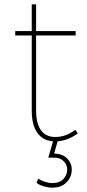

<svg xmlns="http://www.w3.org/2000/svg" viewBox="-20 -650 402 883"><path d="M310 130Q310 163 286.5 188Q263 213 221 213Q202 213 181.5 207Q161 201 148 191L156 171Q168 180 186.5 186Q205 192 221 192Q254 192 271.5 173.5Q289 155 289 130Q289 108 273 91.5Q257 75 231 75H202L224 0Q176 -4 151 -40Q126 -76 126 -142V-487H50V-507H126V-630H146V-507H328V-487H146V-142Q146 -82 168.5 -51Q191 -20 234 -20Q284 -20 326 -53L338 -37Q295 -4 244 0H245L229 56Q267 57 288.5 78.5Q310 100 310 130Z"/></svg>

Font: Gontserrat Thin
Style: Regular
Weight: 250
Designer: Julieta Ulanovsky
Foundry: Julieta Ulanovsky
Version: Version 6.001